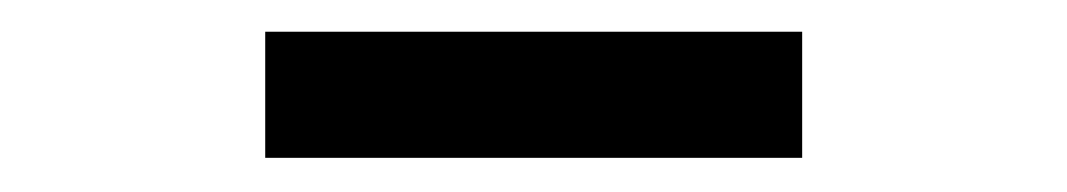

<svg xmlns="http://www.w3.org/2000/svg" viewBox="-20 -698 656 118"><path d="M143 -601V-678.5H473V-601Z"/></svg>

Font: Overpass Mono Medium
Style: Regular
Weight: 500
Monospace: yes
Designer: Delve Withrington, Dave Bailey
Foundry: Delve Fonts LLC
Version: Version 4.000